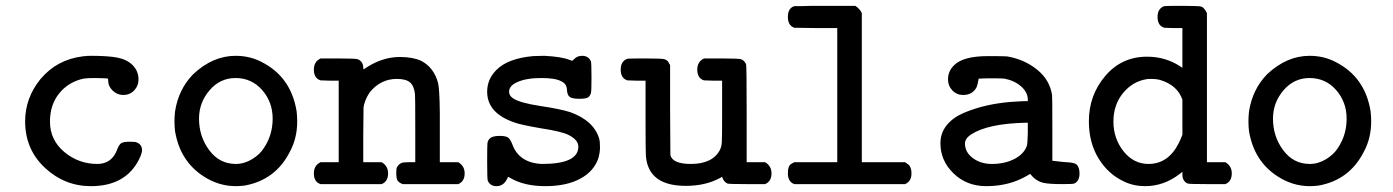

<svg xmlns="http://www.w3.org/2000/svg" viewBox="-20 -631 4765 657"><path d="M291 6Q201 6 133.5 -57Q66 -120 66 -216Q66 -296 119 -361Q175 -427 262 -438Q266 -439 273 -439Q275 -440 293 -440Q349 -440 381 -434Q413 -428 433 -409Q454 -388 454 -359Q454 -337 439 -321.5Q424 -306 402 -306Q381 -306 365.5 -321Q350 -336 350 -357V-362L340 -363Q339 -363 325.5 -363.5Q312 -364 303 -364Q280 -364 266 -362Q215 -351 183 -312Q151 -273 151 -215Q151 -152 200 -111Q249 -70 313 -70Q364 -70 382 -122Q388 -137 395.5 -141.5Q403 -146 424 -146Q443 -146 447 -144Q466 -137 466 -117Q466 -106 456 -86Q410 6 291 6Z M641 -377Q708 -440 786 -440Q835 -440 875 -419Q976 -368 995 -250Q997 -234 997 -216Q997 -158 972 -112Q923 -15 817 4Q801 6 787 6Q728 6 676 -28Q596 -80 579 -182Q577 -198 577 -216Q577 -234 579 -250Q591 -326 641 -377ZM913 -225Q913 -282 877 -323Q841 -364 786 -364Q733 -364 697 -322Q661 -280 661 -225Q661 -164 696 -117Q731 -70 787 -70Q816 -70 843 -86.5Q870 -103 884 -126Q913 -170 913 -225Z M1054 -393Q1054 -420 1077 -431H1139Q1199 -431 1205 -428Q1223 -420 1223 -399L1224 -394H1225Q1285 -436 1348 -436Q1392 -436 1421 -423Q1465 -400 1479 -347Q1484 -328 1485 -246Q1485 -217 1485 -198V-76H1548Q1570 -63 1570 -38Q1570 -10 1548 -1H1358Q1345 -6 1340.5 -13Q1336 -20 1336 -38Q1336 -54 1338 -58Q1343 -68 1353 -73Q1359 -76 1379 -76H1401V-188Q1401 -304 1400 -309Q1397 -337 1383 -349Q1369 -361 1338 -361Q1283 -361 1246 -316Q1233 -298 1226 -274L1224 -264L1223 -170V-76H1286Q1308 -63 1308 -38Q1308 -10 1286 -1H1077Q1054 -8 1054 -38Q1054 -65 1077 -76H1139V-355H1108L1077 -356Q1054 -363 1054 -393Z M1835 -70Q1959 -70 1959 -129Q1959 -152 1926 -169Q1903 -181 1831 -192Q1761 -204 1740 -212Q1647 -244 1647 -317Q1647 -360 1678 -391Q1717 -431 1804 -439Q1806 -439 1820 -439.5Q1834 -440 1843 -440Q1902 -437 1929 -426L1938 -423Q1939 -423 1946 -430Q1956 -440 1972 -440Q1994 -440 2002 -421Q2004 -416 2004 -366Q2004 -317 2002 -312Q1998 -300 1990 -296.5Q1982 -293 1962 -293Q1939 -293 1930 -299Q1921 -305 1920 -324Q1919 -345 1900 -353Q1881 -364 1832 -364Q1779 -364 1748 -349Q1722 -337 1722 -317Q1722 -304 1735 -295Q1758 -279 1828 -268.5Q1898 -258 1932 -247Q2014 -217 2031 -154Q2033 -146 2033 -129V-121Q2033 -111 2028 -91Q2013 -45 1965.5 -19.5Q1918 6 1846 6Q1775 6 1728 -21Q1720 -26 1719 -26Q1716 -21 1713 -15Q1701 6 1679 6Q1657 6 1649 -13Q1647 -18 1647 -79Q1647 -132 1648 -141Q1649 -150 1656 -157Q1665 -166 1690 -166Q1711 -166 1719 -160Q1725 -156 1732 -140Q1755 -73 1835 -70Z M2620 -38Q2620 -10 2598 -1H2536Q2473 -1 2469 -3Q2456 -9 2451 -26L2442 -21Q2393 5 2327 5Q2219 5 2196 -67Q2191 -82 2190 -101.5Q2189 -121 2189 -227V-355H2158L2127 -356Q2104 -363 2104 -393Q2104 -422 2127 -430Q2128 -431 2190 -431Q2249 -431 2255 -428Q2266 -424 2270 -413L2273 -409V-254L2274 -100Q2282 -70 2344 -70Q2419 -70 2444 -119Q2449 -130 2450 -144.5Q2451 -159 2451 -248V-355H2420L2389 -356Q2366 -363 2366 -393Q2366 -420 2389 -431H2451Q2511 -431 2517 -428Q2528 -423 2533 -411Q2535 -406 2535 -241V-76H2598Q2620 -63 2620 -38Z M2676 -573Q2676 -603 2698 -610H2701Q2704 -610 2709.5 -610Q2715 -610 2722 -610Q2729 -610 2738.5 -610.5Q2748 -611 2758 -611Q2768 -611 2780 -611Q2792 -611 2804 -611H2907Q2924 -599 2929 -586V-76H3077Q3086 -70 3089.5 -67Q3093 -64 3096 -56.5Q3099 -49 3099 -38Q3099 -10 3077 -1H2698Q2676 -9 2676 -38Q2676 -51 2678.5 -58Q2681 -65 2684.5 -68Q2688 -71 2698 -76H2845V-535H2771L2698 -536Q2676 -544 2676 -573Z M3276 -306Q3254 -306 3239 -321.5Q3224 -337 3224 -359Q3224 -388 3245 -408Q3276 -439 3361 -439Q3418 -439 3426 -438Q3485 -428 3528.5 -393Q3572 -358 3580 -306Q3581 -301 3581 -190V-81Q3622 -76 3628 -76Q3658 -75 3665 -67Q3674 -57 3674 -38Q3674 -11 3656 -3Q3652 -1 3616 -1Q3572 -1 3552 -5Q3532 -9 3516 -24Q3513 -27 3509.5 -31Q3506 -35 3505 -36L3495 -30Q3434 6 3355 6Q3288 6 3243 -37.5Q3198 -81 3198 -141Q3198 -176 3219.5 -202.5Q3241 -229 3277.5 -244.5Q3314 -260 3352.5 -269Q3391 -278 3435 -282Q3477 -285 3492 -285H3497V-290Q3497 -315 3474.5 -335Q3452 -355 3417 -362Q3408 -363 3374 -363Q3339 -363 3335 -362H3329Q3325 -340 3322 -333Q3308 -306 3276 -306ZM3497 -175V-211H3489Q3360 -208 3303 -171Q3282 -157 3282 -140Q3282 -110 3309 -90Q3336 -70 3374 -70Q3419 -70 3452 -87.5Q3485 -105 3494 -133Q3496 -139 3497 -175Z M3706 -216Q3706 -305 3762 -371Q3818 -437 3905 -437Q3967 -437 4017 -405L4026 -399V-535H3995L3964 -536Q3941 -543 3941 -573Q3941 -602 3964 -610Q3965 -611 4027 -611Q4086 -611 4092 -608Q4102 -603 4110 -586V-76H4173Q4195 -63 4195 -38Q4195 -10 4173 -1H4111Q4048 -1 4044 -3Q4026 -11 4026 -34V-43L4017 -36Q3963 6 3898 6Q3859 6 3826 -10Q3772 -35 3739 -89Q3706 -143 3706 -216ZM3790 -215Q3790 -157 3824.5 -113.5Q3859 -70 3910 -70Q3978 -70 4014 -142Q4017 -148 4021 -157.5Q4025 -167 4026 -170V-290Q4009 -340 3948 -358Q3936 -361 3919 -361Q3908 -361 3903 -360Q3855 -352 3822.5 -312Q3790 -272 3790 -215Z M4316 -377Q4383 -440 4461 -440Q4510 -440 4550 -419Q4651 -368 4670 -250Q4672 -234 4672 -216Q4672 -158 4647 -112Q4598 -15 4492 4Q4476 6 4462 6Q4403 6 4351 -28Q4271 -80 4254 -182Q4252 -198 4252 -216Q4252 -234 4254 -250Q4266 -326 4316 -377ZM4588 -225Q4588 -282 4552 -323Q4516 -364 4461 -364Q4408 -364 4372 -322Q4336 -280 4336 -225Q4336 -164 4371 -117Q4406 -70 4462 -70Q4491 -70 4518 -86.5Q4545 -103 4559 -126Q4588 -170 4588 -225Z"/></svg>

Font: MathJax_Typewriter
Style: Regular
Weight: 400
Version: Version 1.1